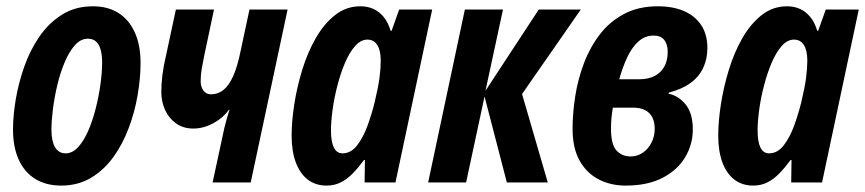

<svg xmlns="http://www.w3.org/2000/svg" viewBox="-20 -575 2726 605"><path d="M172.9 9.8Q125 9.8 91.1 -11.2Q57.1 -32.2 39.1 -71.8Q21 -111.3 21 -167Q21 -209.5 29.5 -261Q38.1 -312.5 56.2 -364.3Q74.2 -416 103.8 -459.2Q133.3 -502.4 175.3 -528.8Q217.3 -555.2 272.9 -555.2Q320.3 -555.2 353.8 -533.7Q387.2 -512.2 405 -472.4Q422.9 -432.6 422.9 -377Q422.9 -329.1 413.8 -275.9Q404.8 -222.7 385.7 -171.9Q366.7 -121.1 337.2 -80.1Q307.6 -39.1 266.6 -14.6Q225.6 9.8 172.9 9.8ZM187 -91.8Q208 -91.8 226.1 -111.3Q244.1 -130.9 258.1 -163.1Q272 -195.3 281.7 -233.6Q291.5 -272 296.6 -309.8Q301.8 -347.7 301.8 -377.9Q301.8 -401.9 297.1 -418.7Q292.5 -435.5 282.5 -444.3Q272.5 -453.1 256.8 -453.1Q234.4 -453.1 216.1 -432.6Q197.8 -412.1 183.8 -378.9Q169.9 -345.7 160.6 -306.9Q151.4 -268.1 146.7 -231Q142.1 -193.8 142.1 -166Q142.1 -130.9 153.3 -111.3Q164.6 -91.8 187 -91.8Z M649.9 0 687 -171.9Q689.9 -184.6 694.3 -200Q698.7 -215.3 703.1 -229H701.2Q688 -210.9 669.7 -197.8Q651.4 -184.6 630.9 -177.2Q610.4 -169.9 589.8 -169.9Q557.6 -169.9 534.9 -186Q512.2 -202.1 500.2 -228.5Q488.3 -254.9 488.3 -285.2Q488.3 -311 491.9 -339.6Q495.6 -368.2 502.9 -398.9L534.2 -544.9H654.3L624 -401.9Q619.1 -378.9 615.7 -358.9Q612.3 -338.9 612.3 -318.8Q612.3 -301.8 620.8 -289.8Q629.4 -277.8 645 -277.8Q667 -277.8 684.3 -291.7Q701.7 -305.7 715.1 -335.9Q728.5 -366.2 738.3 -415L766.1 -544.9H886.2L770 0Z M1008.8 9.8Q974.6 9.8 950 -9Q925.3 -27.8 912.1 -63.2Q898.9 -98.6 898.9 -147.9Q898.9 -191.9 907.2 -245.8Q915.5 -299.8 932.1 -354.2Q948.7 -408.7 974.6 -454.1Q1000.5 -499.5 1035.6 -527.3Q1070.8 -555.2 1115.7 -555.2Q1137.7 -555.2 1156 -547.1Q1174.3 -539.1 1188.5 -522.2Q1202.6 -505.4 1210.9 -478H1213.9L1237.8 -544.9H1341.8L1226.1 0H1128.9L1129.9 -70.8H1127Q1109.4 -46.9 1091.8 -28.8Q1074.2 -10.7 1054.2 -0.5Q1034.2 9.8 1008.8 9.8ZM1059.1 -91.8Q1085.9 -91.8 1105.5 -117.2Q1125 -142.6 1138.4 -179.9Q1151.9 -217.3 1160.6 -252.9Q1171.9 -300.3 1175.8 -330.1Q1179.7 -359.9 1179.7 -383.8Q1179.7 -416 1168.9 -433.1Q1158.2 -450.2 1137.7 -450.2Q1116.7 -450.2 1098.9 -429.9Q1081.1 -409.7 1067.1 -377Q1053.2 -344.2 1043.2 -305.7Q1033.2 -267.1 1028.1 -229.7Q1022.9 -192.4 1022.9 -164.1Q1022.9 -128.4 1032 -110.1Q1041 -91.8 1059.1 -91.8Z M1329.1 0 1444.8 -544.9H1564.9L1509.8 -289.1L1677.7 -544.9H1810.1L1625 -278.8L1706.1 0H1577.1L1506.8 -271L1448.7 0Z M1951.2 9.8Q1904.3 9.8 1866.5 -9.8Q1828.6 -29.3 1806.4 -68.8Q1784.2 -108.4 1784.2 -168.9Q1784.2 -217.8 1792.5 -271.2Q1800.8 -324.7 1819.8 -375.2Q1838.9 -425.8 1869.9 -466.3Q1900.9 -506.8 1946.3 -531Q1991.7 -555.2 2053.2 -555.2Q2100.6 -555.2 2135.5 -540Q2170.4 -524.9 2189.7 -495.6Q2209 -466.3 2209 -423.8Q2209 -389.2 2195.8 -361.1Q2182.6 -333 2155.8 -313.5Q2128.9 -293.9 2087.4 -283.2L2086.4 -279.8Q2118.2 -273.4 2140.6 -245.6Q2163.1 -217.8 2163.1 -167Q2163.1 -120.6 2139.4 -80.3Q2115.7 -40 2068.6 -15.1Q2021.5 9.8 1951.2 9.8ZM1967.3 -82Q1988.3 -82 2005.4 -93.8Q2022.5 -105.5 2032.7 -125.2Q2043 -145 2043 -168.9Q2043 -189.5 2035.9 -204.3Q2028.8 -219.2 2013.7 -227.5Q1998.5 -235.8 1975.1 -235.8H1911.1Q1908.2 -217.8 1906.7 -202.6Q1905.3 -187.5 1905.3 -168.9Q1905.3 -120.1 1922.4 -101.1Q1939.5 -82 1967.3 -82ZM1931.2 -325.2H1994.1Q2022.9 -325.2 2043 -335.7Q2063 -346.2 2073.5 -365.5Q2084 -384.8 2084 -411.1Q2084 -435.5 2073 -449.2Q2062 -462.9 2040 -462.9Q2012.2 -462.9 1991.7 -444.3Q1971.2 -425.8 1956.5 -394.5Q1941.9 -363.3 1931.2 -325.2Z M2353 9.8Q2318.8 9.8 2294.2 -9Q2269.5 -27.8 2256.3 -63.2Q2243.2 -98.6 2243.2 -147.9Q2243.2 -191.9 2251.5 -245.8Q2259.8 -299.8 2276.4 -354.2Q2293 -408.7 2318.8 -454.1Q2344.7 -499.5 2379.9 -527.3Q2415 -555.2 2460 -555.2Q2481.9 -555.2 2500.2 -547.1Q2518.6 -539.1 2532.7 -522.2Q2546.9 -505.4 2555.2 -478H2558.1L2582 -544.9H2686L2570.3 0H2473.1L2474.1 -70.8H2471.2Q2453.6 -46.9 2436 -28.8Q2418.5 -10.7 2398.4 -0.5Q2378.4 9.8 2353 9.8ZM2403.3 -91.8Q2430.2 -91.8 2449.7 -117.2Q2469.2 -142.6 2482.7 -179.9Q2496.1 -217.3 2504.9 -252.9Q2516.1 -300.3 2520 -330.1Q2523.9 -359.9 2523.9 -383.8Q2523.9 -416 2513.2 -433.1Q2502.4 -450.2 2481.9 -450.2Q2460.9 -450.2 2443.1 -429.9Q2425.3 -409.7 2411.4 -377Q2397.5 -344.2 2387.5 -305.7Q2377.4 -267.1 2372.3 -229.7Q2367.2 -192.4 2367.2 -164.1Q2367.2 -128.4 2376.2 -110.1Q2385.3 -91.8 2403.3 -91.8Z"/></svg>

Font: Open Sans Condensed
Style: Italic
Weight: 400
Width: 3
Italic angle: -12°
Designer: Monotype Design Team
Foundry: Monotype Imaging Inc.
Version: Version 3.000